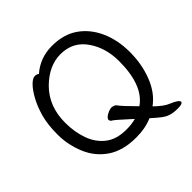

<svg xmlns="http://www.w3.org/2000/svg" viewBox="-201 -894 1146 1146"><g transform="rotate(-45 372.5 -321.0)"><path d="M358 -51Q407 -51 439 -61Q346 -146 337 -149.5Q328 -153 324 -166Q324 -185 363 -202Q378 -208 390 -208Q411 -205 419 -196Q438 -169 512 -95Q617 -167 617 -371Q617 -481 563 -561Q505 -648 399 -648Q302 -648 218 -566Q129 -478 129 -339Q129 -260 152.5 -194.5Q176 -129 226.5 -90Q277 -51 358 -51ZM666 77Q630 77 606.5 70Q583 63 560 45.5Q537 28 504 -2Q446 24 366 24Q257 24 186 -23.5Q115 -71 81 -152.5Q47 -234 47 -320Q47 -405 63.5 -464Q80 -523 104.5 -568Q129 -613 154 -638.5Q179 -664 198 -664Q216 -664 224 -655Q297 -719 397 -719Q496 -719 562.5 -672.5Q629 -626 665 -545.5Q701 -465 701 -364Q701 -262 667 -174.5Q633 -87 567 -39Q617 10 652 23Q707 46 707 62Q707 77 666 77Z"/></g></svg>

Font: LXGW WenKai Lite
Style: Bold
Weight: 700
Designer: LXGW / Fontworks Inc.
Foundry: LXGW / Fontworks Inc.
Version: Version 1.330;April 28, 2024